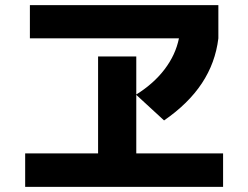

<svg xmlns="http://www.w3.org/2000/svg" viewBox="-20 -732 978 756"><path d="M79.1 -127.9H366.2V-509.8H516.6V-359.9Q585.4 -402.8 628.4 -459.5Q671.4 -516.1 684.6 -581.1H97.7V-711.9H839.8V-581.1Q828.1 -484.4 774.9 -404.1Q721.7 -323.7 626 -257.8L516.6 -358.4V-127.9H858.4V3.9H79.1Z"/></svg>

Font: Pretendard JP ExtraBold
Style: Regular
Weight: 800
Designer: Base glyphs from Inter by Rasmus Andersson; Hangeul glyphs from Noto Sans CJK(Source Han Sans) by Jang Soo-young and Kan
Foundry: Kil Hyung-jin
Version: Version 1.309